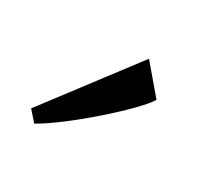

<svg xmlns="http://www.w3.org/2000/svg" viewBox="-67 -924 407 391"><g transform="rotate(30 136.5 -728.5)"><path d="M48.8 -612.8C107.9 -646 221.7 -747.1 240.2 -779.3L185.1 -844.2L27.8 -636.7Z"/></g></svg>

Font: Merriweather
Style: Light Italic
Weight: 300
Italic angle: -7.5°
Designer: Eben Sorkin
Foundry: Eben Sorkin
Version: Version 1.001